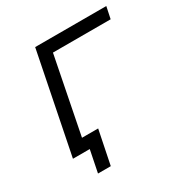

<svg xmlns="http://www.w3.org/2000/svg" viewBox="-152 -641 830 872"><g transform="rotate(-30 263.0 -205.0)"><path d="M48 0 153 -525H526L513 -463H193L214 -481L119 0ZM113 115 140 -19 154 0H48L61 -62H216L180 115Z"/></g></svg>

Font: MOST Montserrat
Style: Italic
Weight: 400
Italic angle: -11.3°
Designer: Julieta Ulanovsky
Foundry: Julieta Ulanovsky
Version: Version 8.000;March 11, 2024;FontCreator 15.0.0.2926 64-bit